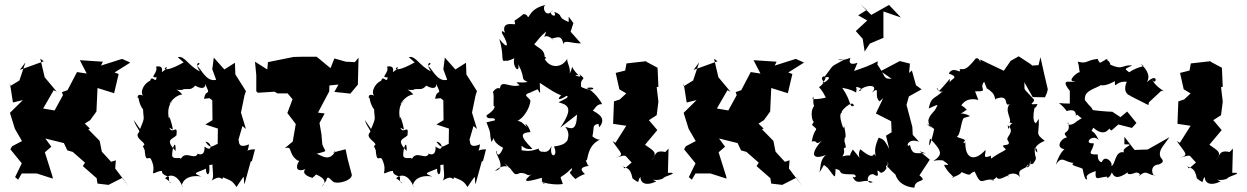

<svg xmlns="http://www.w3.org/2000/svg" viewBox="-20 -828 5779 890"><path d="M262 -195 292 -131 317 -124 374 -74 364 -58 428 -2 432 23 483 29 548 -4 576 35 514 -47 517 -85 495 -78 452 -125 442 -175 389 -229 397 -232 373 -255 398 -271 427 -311 432 -420 509 -396 530 -485 511 -492 584 -538 546 -555 448 -524 457 -542 350 -549 382 -487 337 -494 293 -410 267 -401 272 -387 233 -316 180 -325 229 -410 243 -403 187 -470 167 -556 183 -544 72 -504 98 -539 70 -455 26 -428V-442L40 -353L86 -364L26 -305L49 -231L82 -174L36 -150L28 -136L81 -71L50 -7L64 5L81 -24H150L225 0L223 -11L188 -122L218 -148L190 -186L279 -164Z M832 -538C849 -551 772 -500 746 -508C733 -514 782 -529 727 -491C723 -472 751 -530 703 -519C716 -491 667 -466 706 -470C703 -436 685 -484 676 -454C638 -436 625 -386 652 -380C608 -406 618 -363 622 -375C625 -340 657 -289 643 -349C641 -267 658 -297 629 -230L600 -272C611 -236 630 -224 625 -216C594 -186 672 -164 642 -151C666 -93 687 -95 650 -142C654 -67 666 -106 679 -92C712 -27 663 -13 714 -33C752 -42 705 -27 764 -8C756 29 796 31 745 -2C780 -32 812 0 826 37C817 40 825 -23 913 -10C870 -27 884 -24 935 -46C933 -13 956 -5 950 -63C987 -65 989 -86 967 -87C959 -49 977 -7 960 10C1013 -25 1005 18 1014 -6C1043 7 1057 7 1076 39C1122 -28 1106 -12 1113 27L1142 -79L1148 -82L1162 -136C1112 -136 1129 -112 1134 -159C1070 -131 1094 -194 1084 -176L1104 -244L1120 -230L1097 -306L1113 -384L1120 -406L1119 -407L1071 -483L1069 -537L1020 -506L971 -561L964 -507L982 -458C934 -446 911 -514 892 -523C929 -539 869 -549 907 -497C853 -522 836 -572 804 -563ZM951 -373 964 -363 965 -271 932 -251 990 -232 989 -161C967 -154 957 -133 932 -171C963 -170 967 -117 928 -149C932 -84 875 -128 897 -116C882 -82 839 -135 817 -89C823 -105 784 -84 778 -106C777 -143 796 -188 794 -128C741 -184 781 -181 798 -201C805 -258 778 -201 765 -236L781 -227C779 -253 759 -310 764 -274C744 -356 806 -376 765 -345C770 -354 792 -387 825 -390C797 -424 776 -410 823 -411C845 -423 861 -403 885 -431C919 -411 935 -422 930 -440C962 -375 934 -423 926 -370Z M1492 10C1498 -27 1520 19 1531 17C1550 24 1609 10 1611 -17L1591 -93L1582 -136C1528 -124 1511 -113 1535 -128C1505 -70 1461 -115 1447 -115C1507 -131 1486 -122 1474 -159L1470 -206L1461 -258L1485 -302L1454 -306L1506 -404L1507 -432L1549 -436L1530 -402L1604 -394L1639 -436V-442L1642 -561L1625 -540L1583 -542L1530 -557L1512 -512L1448 -565H1379L1341 -564L1222 -540L1219 -506L1162 -542L1168 -479V-405L1175 -398L1253 -403L1266 -395H1375L1305 -405L1336 -368L1312 -304L1351 -253L1337 -172L1300 -141C1340 -153 1312 -115 1361 -83C1378 -85 1355 -78 1357 -52C1358 -29 1399 -40 1414 -57C1359 -28 1413 -6 1426 -5C1414 12 1466 -36 1441 -22C1446 -17 1512 3 1470 38Z M1903 -538C1920 -551 1843 -500 1817 -508C1804 -514 1853 -529 1798 -491C1794 -472 1822 -530 1774 -519C1787 -491 1738 -466 1777 -470C1774 -436 1756 -484 1747 -454C1709 -436 1696 -386 1723 -380C1679 -406 1689 -363 1693 -375C1696 -340 1728 -289 1714 -349C1712 -267 1729 -297 1700 -230L1671 -272C1682 -236 1701 -224 1696 -216C1665 -186 1743 -164 1713 -151C1737 -93 1758 -95 1721 -142C1725 -67 1737 -106 1750 -92C1783 -27 1734 -13 1785 -33C1823 -42 1776 -27 1835 -8C1827 29 1867 31 1816 -2C1851 -32 1883 0 1897 37C1888 40 1896 -23 1984 -10C1941 -27 1955 -24 2006 -46C2004 -13 2027 -5 2021 -63C2058 -65 2060 -86 2038 -87C2030 -49 2048 -7 2031 10C2084 -25 2076 18 2085 -6C2114 7 2128 7 2147 39C2193 -28 2177 -12 2184 27L2213 -79L2219 -82L2233 -136C2183 -136 2200 -112 2205 -159C2141 -131 2165 -194 2155 -176L2175 -244L2191 -230L2168 -306L2184 -384L2191 -406L2190 -407L2142 -483L2140 -537L2091 -506L2042 -561L2035 -507L2053 -458C2005 -446 1982 -514 1963 -523C2000 -539 1940 -549 1978 -497C1924 -522 1907 -572 1875 -563ZM2022 -373 2035 -363 2036 -271 2003 -251 2061 -232 2060 -161C2038 -154 2028 -133 2003 -171C2034 -170 2038 -117 1999 -149C2003 -84 1946 -128 1968 -116C1953 -82 1910 -135 1888 -89C1894 -105 1855 -84 1849 -106C1848 -143 1867 -188 1865 -128C1812 -184 1852 -181 1869 -201C1876 -258 1849 -201 1836 -236L1852 -227C1850 -253 1830 -310 1835 -274C1815 -356 1877 -376 1836 -345C1841 -354 1863 -387 1896 -390C1868 -424 1847 -410 1894 -411C1916 -423 1932 -403 1956 -431C1990 -411 2006 -422 2001 -440C2033 -375 2005 -423 1997 -370Z M2530 -660C2538 -629 2582 -690 2592 -620C2590 -648 2633 -625 2673 -627L2625 -681L2638 -721C2611 -755 2617 -761 2616 -726C2555 -751 2598 -756 2549 -773C2568 -738 2513 -763 2543 -780C2512 -741 2490 -792 2508 -805C2416 -783 2439 -721 2419 -764C2435 -717 2433 -762 2407 -763C2354 -719 2365 -744 2368 -716C2358 -713 2313 -729 2317 -687C2329 -659 2303 -701 2307 -674C2339 -621 2339 -591 2294 -648C2321 -564 2296 -539 2326 -547C2323 -552 2318 -536 2364 -558C2353 -517 2391 -483 2382 -530C2420 -459 2388 -466 2426 -448C2387 -440 2357 -457 2389 -433C2342 -417 2297 -468 2297 -409C2315 -400 2294 -442 2265 -402C2271 -382 2267 -380 2268 -334C2266 -344 2293 -331 2235 -293C2236 -267 2278 -291 2274 -270L2235 -261C2262 -194 2245 -225 2258 -170C2290 -214 2238 -181 2312 -143C2300 -109 2283 -99 2282 -129C2267 -122 2336 -47 2274 -36C2338 -91 2367 -16 2318 -71C2369 -35 2353 -9 2391 -26C2425 -29 2425 -1 2451 -27C2397 18 2411 19 2492 -4C2488 37 2530 28 2480 12C2535 31 2576 27 2589 25C2573 -28 2569 14 2631 -49C2634 -22 2600 -44 2647 2C2699 -34 2697 -11 2682 -31C2655 -60 2731 -58 2705 -62C2679 -126 2691 -69 2701 -88C2707 -107 2708 -155 2761 -181C2761 -181 2750 -177 2726 -196C2736 -236 2722 -248 2754 -254L2758 -238C2792 -281 2757 -299 2718 -321C2735 -300 2735 -348 2771 -345C2765 -360 2732 -407 2699 -420C2752 -431 2734 -395 2674 -425C2666 -477 2709 -450 2662 -487C2693 -456 2618 -488 2662 -479C2611 -528 2650 -535 2614 -475C2636 -502 2603 -542 2610 -557C2586 -511 2523 -506 2498 -568C2492 -538 2523 -563 2505 -564C2503 -610 2459 -603 2445 -642C2454 -596 2459 -640 2512 -682C2494 -625 2499 -691 2550 -638ZM2397 -262 2379 -269C2401 -275 2436 -323 2439 -362C2427 -383 2391 -388 2458 -405C2437 -398 2411 -389 2472 -414C2490 -383 2482 -399 2482 -444C2540 -406 2550 -399 2581 -386C2553 -358 2586 -369 2606 -384C2624 -378 2590 -365 2569 -354C2615 -341 2639 -327 2577 -236L2655 -297C2652 -218 2628 -232 2600 -240C2640 -193 2579 -153 2640 -201C2595 -183 2626 -160 2548 -149C2571 -97 2523 -91 2537 -152C2515 -101 2487 -140 2483 -117C2520 -115 2466 -129 2479 -140C2448 -129 2435 -126 2398 -131C2397 -178 2393 -130 2448 -138C2383 -203 2397 -212 2439 -216C2427 -256 2403 -263 2425 -237Z M3006 5C3061 13 3067 -22 3049 4C3049 -10 3114 -21 3095 -27H3076L3079 -139L3037 -96L3072 -122C3010 -136 3024 -109 2998 -83C3029 -120 3016 -125 2970 -157L3027 -225C3014 -240 3001 -256 2988 -271L3024 -294L3032 -357L3024 -424L3032 -426L3028 -514L2970 -545H2982L2884 -534L2878 -501L2834 -490L2851 -414L2883 -395L2853 -367L2826 -358L2822 -254L2883 -245L2833 -166L2819 -174C2859 -115 2879 -110 2830 -96C2893 -113 2869 -112 2908 -75C2858 -30 2884 -53 2860 -61C2889 -44 2901 -53 2912 -1C2953 30 2931 9 2949 -8C2947 10 2963 41 3022 13Z M3385 -195 3415 -131 3440 -124 3497 -74 3487 -58 3551 -2 3555 23 3606 29 3671 -4 3699 35 3637 -47 3640 -85 3618 -78 3575 -125 3565 -175 3512 -229 3520 -232 3496 -255 3521 -271 3550 -311 3555 -420 3632 -396 3653 -485 3634 -492 3707 -538 3669 -555 3571 -524 3580 -542 3473 -549 3505 -487 3460 -494 3416 -410 3390 -401 3395 -387 3356 -316 3303 -325 3352 -410 3366 -403 3310 -470 3290 -556 3306 -544 3195 -504 3221 -539 3193 -455 3149 -428V-442L3163 -353L3209 -364L3149 -305L3172 -231L3205 -174L3159 -150L3151 -136L3204 -71L3173 -7L3187 5L3204 -24H3273L3348 0L3346 -11L3311 -122L3341 -148L3313 -186L3402 -164Z M3955 -538C3971 -544 3903 -510 3922 -560C3873 -539 3840 -556 3892 -551C3821 -510 3856 -541 3799 -468C3845 -480 3813 -449 3791 -441C3836 -490 3764 -478 3801 -447C3765 -403 3771 -451 3808 -376C3796 -371 3725 -361 3752 -378C3740 -312 3785 -324 3772 -350C3723 -333 3748 -245 3755 -268L3744 -249C3782 -215 3755 -247 3743 -172C3775 -180 3755 -149 3789 -176C3731 -111 3748 -85 3809 -110C3779 -87 3786 -52 3778 -29C3804 -63 3791 -73 3817 -49C3850 -9 3852 10 3853 -45C3894 -38 3850 -19 3926 -20C3955 -23 3950 3 3932 -9C3954 39 3980 -4 4026 16C3997 31 3992 -20 4027 -21C4075 10 4025 -63 4063 -27C4091 -29 4110 -86 4081 -99C4117 -67 4080 -31 4088 -62C4154 14 4176 1 4130 -22C4140 18 4176 39 4219 42C4219 -2 4287 20 4242 -15L4290 -88L4243 -127L4272 -117C4231 -123 4210 -102 4198 -156C4177 -138 4185 -192 4240 -171L4211 -203L4209 -240L4182 -342L4193 -381L4252 -414L4226 -433L4207 -501L4194 -490L4198 -533L4151 -545L4062 -498L4113 -463C4072 -462 4089 -469 4042 -537C4026 -526 4047 -503 4049 -544C4005 -521 3990 -517 3939 -499ZM4074 -373 4040 -302 4111 -266 4113 -215 4087 -199 4102 -137C4077 -188 4070 -182 4053 -190C4035 -149 4034 -130 4039 -104C4021 -137 4047 -70 3968 -136C3946 -101 3992 -67 3933 -135C3898 -78 3953 -121 3885 -103C3905 -134 3879 -138 3901 -145C3893 -193 3893 -152 3896 -189C3908 -188 3887 -262 3895 -240L3888 -236C3886 -243 3861 -306 3887 -308C3861 -298 3935 -375 3938 -337C3915 -329 3929 -356 3884 -421C3964 -407 3944 -383 3951 -416C3934 -437 4000 -413 3959 -405C3994 -440 4059 -437 4021 -398C4065 -435 4028 -384 4057 -358ZM3998 -782 3958 -757 4000 -733 3947 -684 3979 -648 3988 -589 4012 -626 4076 -653 4075 -659V-775L4156 -747L4101 -805L4019 -759L3968 -808Z M4837 -414C4825 -463 4814 -513 4803 -563L4794 -526L4765 -524L4757 -531L4702 -567L4665 -546L4633 -500L4524 -552C4526 -520 4524 -565 4503 -557C4452 -493 4448 -511 4428 -507C4440 -478 4399 -527 4378 -487C4438 -466 4375 -462 4383 -439C4379 -472 4399 -476 4333 -406C4310 -446 4327 -390 4351 -406C4306 -364 4297 -381 4285 -325C4335 -347 4330 -348 4314 -318C4290 -291 4267 -268 4300 -234L4280 -250C4275 -266 4343 -192 4313 -242C4293 -147 4280 -132 4291 -186C4350 -125 4349 -111 4307 -82C4345 -93 4390 -72 4342 -91C4394 -55 4372 -65 4356 -64C4374 -20 4420 -1 4390 -5C4417 -10 4453 -33 4429 -34C4494 -5 4464 -23 4498 -33C4532 46 4530 -7 4591 7C4541 9 4618 13 4596 -31C4591 37 4656 -28 4656 -11C4632 -9 4683 -43 4709 -6C4687 -57 4749 -34 4758 -84C4757 -30 4707 -61 4769 -69C4796 -109 4772 -82 4777 -150C4751 -131 4790 -160 4788 -121C4759 -145 4808 -170 4823 -175C4775 -212 4799 -204 4795 -277L4782 -257C4787 -256 4759 -252 4776 -331C4759 -353 4775 -304 4789 -346C4730 -340 4789 -355 4769 -371C4717 -429 4732 -401 4728 -447L4767 -378L4824 -377L4833 -398ZM4556 -414C4547 -428 4587 -395 4585 -391C4592 -384 4594 -354 4596 -370C4665 -395 4629 -328 4661 -346C4633 -317 4674 -272 4659 -260L4695 -252C4650 -279 4659 -196 4651 -248C4691 -213 4635 -193 4653 -175C4673 -142 4601 -170 4643 -136C4626 -121 4611 -122 4563 -84C4588 -75 4567 -100 4575 -107C4530 -88 4551 -113 4548 -133C4499 -78 4451 -88 4455 -174C4447 -140 4463 -181 4434 -163C4481 -184 4426 -184 4415 -195C4434 -200 4435 -281 4451 -282L4477 -290C4423 -318 4415 -283 4460 -319C4481 -298 4422 -369 4425 -326C4436 -331 4445 -381 4515 -365C4489 -429 4506 -397 4506 -405C4565 -403 4515 -417 4542 -449Z M5132 -223 5164 -251 5227 -235 5248 -258 5205 -311 5174 -285 5136 -310C5116 -310 5049 -316 5046 -318C5030 -345 5042 -321 5009 -364C5005 -403 5038 -411 5080 -431C5033 -430 5093 -412 5090 -458C5062 -438 5082 -415 5148 -452C5148 -408 5148 -454 5203 -449C5171 -374 5256 -381 5218 -384L5303 -341L5306 -354L5363 -407C5397 -400 5336 -418 5319 -464C5338 -419 5356 -501 5296 -447C5319 -482 5282 -522 5265 -532C5301 -515 5266 -528 5214 -493C5196 -509 5186 -505 5229 -525C5176 -528 5188 -501 5127 -528C5123 -560 5077 -552 5119 -555C5079 -546 5082 -521 5068 -555C5010 -548 5023 -531 4976 -542C4984 -518 4981 -502 4986 -493C4978 -499 4918 -446 4964 -452C4950 -440 4888 -471 4939 -407V-348C4864 -347 4887 -365 4925 -313C4925 -313 4971 -332 4967 -288C4974 -309 4969 -289 5028 -259C5011 -289 5001 -289 4959 -256C4932 -242 4926 -255 4931 -261C4948 -200 4894 -227 4926 -191C4898 -188 4862 -135 4931 -135C4930 -154 4895 -134 4874 -64C4903 -111 4914 -75 4957 -73C4935 -61 4982 -55 4998 -46C5005 -8 5015 15 5019 -1C5005 -22 5066 -36 5059 -35C5055 19 5070 -10 5125 -10C5097 -15 5116 16 5134 -29C5143 -7 5159 6 5210 -31C5202 -26 5206 -11 5250 -30C5230 -27 5283 -31 5255 -8C5298 -47 5296 -16 5335 -15C5324 -5 5302 -63 5353 -66C5383 -79 5366 -89 5359 -100C5348 -130 5371 -149 5401 -192L5300 -135L5239 -133L5192 -194V-159C5254 -160 5176 -147 5190 -122C5146 -131 5151 -60 5131 -59C5141 -75 5102 -113 5088 -78C5086 -72 5065 -83 5069 -112C5008 -110 5049 -129 5050 -164C4997 -159 5046 -212 5073 -178C5045 -242 5030 -204 5048 -236C5108 -183 5125 -247 5124 -229Z M5622 5C5677 13 5683 -22 5665 4C5665 -10 5730 -21 5711 -27H5692L5695 -139L5653 -96L5688 -122C5626 -136 5640 -109 5614 -83C5645 -120 5632 -125 5586 -157L5643 -225C5630 -240 5617 -256 5604 -271L5640 -294L5648 -357L5640 -424L5648 -426L5644 -514L5586 -545H5598L5500 -534L5494 -501L5450 -490L5467 -414L5499 -395L5469 -367L5442 -358L5438 -254L5499 -245L5449 -166L5435 -174C5475 -115 5495 -110 5446 -96C5509 -113 5485 -112 5524 -75C5474 -30 5500 -53 5476 -61C5505 -44 5517 -53 5528 -1C5569 30 5547 9 5565 -8C5563 10 5579 41 5638 13Z"/></svg>

Font: Asimov Aggro
Style: Medium
Weight: 500
Designer: Google
Version: Version 2.000980; 2014